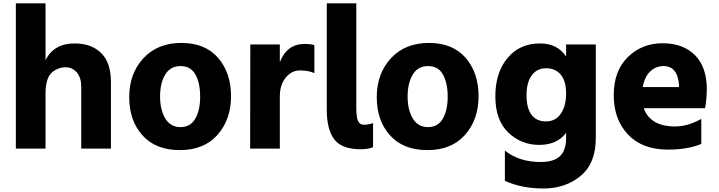

<svg xmlns="http://www.w3.org/2000/svg" viewBox="-20 -832 4186 1118"><path d="M72.3 33.2V-812.5H245.1V-481.4Q293 -579.1 415 -579.1Q511.7 -579.1 568.8 -523.4Q626 -467.8 626 -353.5V33.2H453.1V-326.2Q453.1 -379.9 427.2 -410.2Q401.4 -440.4 361.8 -440.4Q322.3 -440.4 288.1 -415Q245.1 -382.8 245.1 -288.1V33.2Z M809.6 -43.9Q732.4 -129.9 732.4 -266.6Q732.4 -403.3 814.9 -492.7Q897.5 -582 1036.1 -582Q1174.8 -582 1250 -495.1Q1325.2 -408.2 1325.2 -272Q1325.2 -135.7 1246.6 -46.9Q1168 42 1027.3 42Q886.7 42 809.6 -43.9ZM941.9 -397.5Q912.1 -347.7 912.1 -270Q912.1 -192.4 942.4 -142.1Q972.7 -91.8 1030.8 -91.8Q1088.9 -91.8 1117.2 -141.1Q1145.5 -190.4 1145.5 -269Q1145.5 -347.7 1118.2 -397.5Q1090.8 -447.3 1031.2 -447.3Q971.7 -447.3 941.9 -397.5Z M1436.5 33.2 1437.5 -573.2H1609.4V-469.7Q1650.4 -576.2 1753.9 -576.2Q1787.1 -576.2 1810.5 -569.3V-406.2Q1775.4 -421.9 1726.6 -421.9Q1677.7 -421.9 1643.6 -379.9Q1609.4 -337.9 1609.4 -269.5V33.2Z M1882.8 -194.3V-812.5H2054.7V-204.1Q2054.7 -149.4 2064.9 -127.4Q2075.2 -105.5 2099.1 -105.5Q2123 -105.5 2152.3 -115.2V25.4Q2122.1 37.1 2080.1 37.1Q1970.7 37.1 1926.8 -20Q1882.8 -77.1 1882.8 -194.3Z M2251 -43.9Q2173.8 -129.9 2173.8 -266.6Q2173.8 -403.3 2256.3 -492.7Q2338.9 -582 2477.5 -582Q2616.2 -582 2691.4 -495.1Q2766.6 -408.2 2766.6 -272Q2766.6 -135.7 2688 -46.9Q2609.4 42 2468.8 42Q2328.1 42 2251 -43.9ZM2383.3 -397.5Q2353.5 -347.7 2353.5 -270Q2353.5 -192.4 2383.8 -142.1Q2414.1 -91.8 2472.2 -91.8Q2530.3 -91.8 2558.6 -141.1Q2586.9 -190.4 2586.9 -269Q2586.9 -347.7 2559.6 -397.5Q2532.2 -447.3 2472.7 -447.3Q2413.1 -447.3 2383.3 -397.5Z M3125 -579.1Q3225.6 -579.1 3276.4 -502.9V-573.2H3449.2V-26.4Q3449.2 119.1 3360.8 192.4Q3272.5 265.6 3144.5 265.6Q3016.6 265.6 2919.9 220.7V44.9Q3002.9 111.3 3127 111.3Q3205.1 111.3 3240.7 77.1Q3276.4 43 3276.4 -28.3V-58.6Q3224.6 11.7 3119.6 11.7Q3014.6 11.7 2939.5 -60.5Q2864.3 -132.8 2864.3 -271Q2864.3 -409.2 2935.1 -494.1Q3005.9 -579.1 3125 -579.1ZM3076.2 -393.1Q3045.9 -351.6 3045.9 -277.3Q3045.9 -203.1 3074.7 -164.1Q3103.5 -125 3159.2 -125Q3214.8 -125 3245.6 -169.9Q3276.4 -214.8 3276.4 -287.6Q3276.4 -360.4 3245.1 -397.5Q3213.9 -434.6 3160.2 -434.6Q3106.4 -434.6 3076.2 -393.1Z M4095.7 -311.5Q4095.7 -265.6 4085.9 -202.1H3728.5Q3766.6 -95.7 3911.1 -95.7Q3985.4 -95.7 4063.5 -139.6V5.9Q3986.3 39.1 3869.1 39.1Q3719.7 39.1 3636.7 -48.8Q3553.7 -136.7 3553.7 -277.8Q3553.7 -418.9 3635.7 -499.5Q3717.8 -580.1 3837.9 -580.1Q3958 -580.1 4026.9 -510.7Q4095.7 -441.4 4095.7 -311.5ZM3722.7 -325.2H3933.6V-339.8Q3924.8 -447.3 3843.8 -447.3Q3799.8 -447.3 3766.6 -416.5Q3733.4 -385.7 3722.7 -325.2Z"/></svg>

Font: GenEi M Gothic v2 Heavy
Style: Regular
Weight: 800
Version: Version 2.0